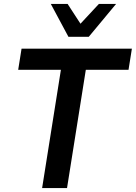

<svg xmlns="http://www.w3.org/2000/svg" viewBox="-20 -951 687 971"><path d="M193 0 288 -598H72L89 -705H647L630 -598H414L319 0ZM326 -765 237 -931H322L387 -831L480 -931H567L429 -765Z"/></svg>

Font: Nunito Sans 10pt SemiCondensed
Style: Bold Italic
Weight: 700
Width: 4
Italic angle: -9°
Designer: Vernon Adams
Foundry: Vernon Adams
Version: Version 3.101;gftools[0.9.27]